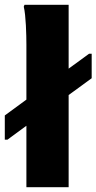

<svg xmlns="http://www.w3.org/2000/svg" viewBox="-22 -780 402 800"><path d="M360 -556H349L264 -494V-760H80L77 -752C86 -716 88 -634 88 -594V-365L-2 -299V-198H9L88 -256V0H264V-384L360 -454Z"/></svg>

Font: Kufam Arabic Latin Roman Bold
Style: Regular
Weight: 700
Designer: Wael Morcos & Artur Schmal
Version: Version 1.200;PS 001.200;hotconv 1.0.88;makeotf.lib2.5.64775